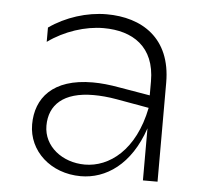

<svg xmlns="http://www.w3.org/2000/svg" viewBox="-44 -578 682 628"><g transform="rotate(5 297.0 -263.5)"><path d="M447 0H495V-325C495 -472 397 -531 282 -531C217 -531 148 -509 94 -471V-424C148 -463 216 -485 276 -485C371 -485 445 -439 445 -325V-279L345 -296C312 -302 283 -305 256 -305C124 -305 70 -237 70 -151C70 -64 144 4 243 4C325 4 406 -49 447 -171ZM117 -151C117 -219 163 -264 262 -264C284 -264 310 -262 338 -257L445 -238C417 -97 333 -35 253 -35C179 -35 117 -83 117 -151Z"/></g></svg>

Font: Chess Sans Light
Style: Regular
Weight: 300
Designer: Wolf Bōese
Foundry: Wolf Bōese
Version: Version 7.223;Glyphs 3.3 (3306)